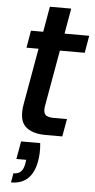

<svg xmlns="http://www.w3.org/2000/svg" viewBox="-63 -725 512 1031"><g transform="rotate(5 193.5 -209.0)"><path d="M175 46Q178 74 177 98.5Q176 123 172 145Q149 270 37 270L46 220Q72 220 86 206Q100 192 105 163L108 142H55L72 46ZM122 -458H57L73 -551H139L163 -688H278L254 -551H387L371 -458H237L183 -153Q178 -122 189.5 -108.5Q201 -95 237 -95H307L290 0H200Q126 0 90 -34.5Q54 -69 68 -153Z"/></g></svg>

Font: SVN-Poppins Medium
Style: Italic
Weight: 500
Italic angle: -10°
Designer: Ninad Kale (Devanagari), Jonny Pinhorn (Latin)
Foundry: Indian Type Foundry
Version: Version 3.002 2017; ttfautohint (v1.8.3)